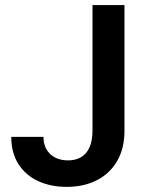

<svg xmlns="http://www.w3.org/2000/svg" viewBox="-20 -727 576 757"><path d="M470.7 -707V-210Q470.7 -142.6 442.4 -93Q414.1 -43.5 362.5 -16.8Q311 9.8 243.2 9.8Q180.2 9.8 130.6 -12.9Q81.1 -35.6 52.7 -80.1Q24.4 -124.5 24.4 -187.5H151.4Q151.4 -144.5 178 -119.6Q204.6 -94.7 248 -94.7Q294.4 -94.7 319.3 -124.3Q344.2 -153.8 344.7 -210V-707Z"/></svg>

Font: Pretendard GOV SemiBold
Style: Regular
Weight: 600
Designer: Base glyphs from Inter by Rasmus Andersson; Hangeul glyphs from Noto Sans CJK(Source Han Sans) by Jang Soo-young and Kan
Foundry: Kil Hyung-jin
Version: Version 1.309